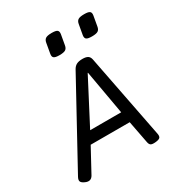

<svg xmlns="http://www.w3.org/2000/svg" viewBox="-188 -921 976 1050"><g transform="rotate(-30 300.0 -395.5)"><path d="M308.1 -558.6 26.4 -44.4Q17.6 -28.3 21 -18.3Q24.4 -8.3 42.5 0Q77.1 16.6 93.8 -13.7L191.9 -194.3L195.8 -202.1L356 -509.3H357.9L411.6 -205.1L413.6 -195.8L447.3 -20Q450.2 -3.9 459.2 1.2Q468.3 6.3 490.2 3.9Q511.7 1.5 517.8 -6.3Q523.9 -14.2 520.5 -30.8L417.5 -558.6Q414.1 -575.7 402.8 -583Q391.6 -590.3 368.7 -590.3Q345.7 -590.3 331.5 -583Q317.4 -575.7 308.1 -558.6ZM179.7 -231.4 155.3 -161.1H430.7L424.3 -231.4ZM242.2 -765.6 231 -702.1Q228 -684.6 236.6 -677.5Q245.1 -670.4 272 -670.4Q298.8 -670.4 309.8 -677.5Q320.8 -684.6 323.7 -702.1L335 -765.6Q337.9 -783.2 329.6 -790.3Q321.3 -797.4 294.4 -797.4Q267.6 -797.4 256.3 -790.3Q245.1 -783.2 242.2 -765.6ZM447.3 -765.6 436 -702.1Q433.1 -684.6 441.7 -677.5Q450.2 -670.4 477.1 -670.4Q503.9 -670.4 514.9 -677.5Q525.9 -684.6 528.8 -702.1L540 -765.6Q543 -783.2 534.7 -790.3Q526.4 -797.4 499.5 -797.4Q472.7 -797.4 461.4 -790.3Q450.2 -783.2 447.3 -765.6Z"/></g></svg>

Font: Courier Prime Sans
Style: Regular
Weight: 300
Italic angle: -10°
Designer: Alan Dague-Greene
Foundry: Quote-Unquote Apps
Version: Version 3.23